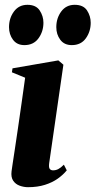

<svg xmlns="http://www.w3.org/2000/svg" viewBox="-20 -766 397 798"><path d="M96.5 12Q79 12 61.8 5.8Q44.5 -0.5 34.8 -15Q25 -29.5 28 -54Q28.5 -59 32.2 -83.2Q36 -107.5 41.8 -146.5Q47.5 -185.5 54.8 -234Q62 -282.5 69.5 -336.2Q77 -390 84.5 -443L29.5 -465.5L32 -482L222.5 -515L243.5 -497L184.5 -88.5Q182 -70 186.8 -64Q191.5 -58 200.5 -58Q212 -58 222.2 -63.2Q232.5 -68.5 245.5 -81.5L257.5 -58Q242.5 -39.5 220 -23.5Q197.5 -7.5 166.8 2.2Q136 12 96.5 12ZM81.5 -578.5Q50.5 -578.5 34 -600.8Q17.5 -623 17.5 -653Q17.5 -690.5 38 -718.2Q58.5 -746 94 -746Q129.5 -746 145 -722.5Q160.5 -699 160.5 -671.5Q160.5 -635 140 -606.8Q119.5 -578.5 81.5 -578.5ZM278.5 -578.5Q247 -578.5 230.5 -600.8Q214 -623 214 -653Q214 -690.5 234.5 -718.2Q255 -746 290.5 -746Q326.5 -746 341.8 -722.5Q357 -699 357 -671.5Q357 -635 336.8 -606.8Q316.5 -578.5 278.5 -578.5Z"/></svg>

Font: Merriweather 144pt ExtraBold
Style: Italic
Weight: 800
Italic angle: -7.8°
Version: Version 2.101